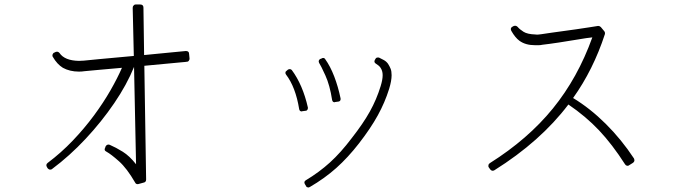

<svg xmlns="http://www.w3.org/2000/svg" viewBox="-20 -808 3040 858"><path d="M596 15Q598 15 600 14L622 8Q633 6 633 -6L625 -514L795 -530L807 -531L814 -532Q821 -532 824 -537Q828 -543 827 -547L825 -567Q825 -580 811 -580Q811 -580 811 -580Q811 -580 810 -580Q789 -578 737 -573Q685 -568 624 -562L621 -774Q621 -788 606 -788H587Q580 -788 577 -783Q573 -780 573 -773L578 -558Q477 -549 425.5 -544Q374 -539 354 -537Q348 -537 343 -536.5Q338 -536 333 -536Q269 -537 246 -571Q241 -577 234 -577Q233 -577 232 -576.5Q231 -576 229 -576L223 -573Q218 -572 215 -565Q213 -558 216 -554Q235 -521 261 -505Q292 -488 333 -488Q339 -488 345.5 -488.5Q352 -489 359 -490Q376 -492 418 -495.5Q460 -499 525 -505Q505 -459 473.5 -404Q442 -349 399.5 -291.5Q357 -234 305 -179.5Q253 -125 193 -80Q183 -72 190 -61L193 -56Q196 -52 202 -50Q203 -50 203.5 -50Q204 -50 205 -50Q210 -50 213 -53Q291 -111 362.5 -187.5Q434 -264 490.5 -347Q547 -430 579 -509L588 -74Q559 -111 528.5 -130Q498 -149 470 -161Q469 -161 468 -161.5Q467 -162 465 -162Q457 -162 452 -154L450 -148Q443 -136 456 -130Q476 -119 511.5 -87.5Q547 -56 584 8Q587 15 596 15Z M1358 30Q1360 30 1364 28Q1431 -11 1483 -57.5Q1535 -104 1584 -167Q1636 -234 1668 -292Q1700 -350 1719 -411Q1730 -447 1730 -472Q1730 -490 1725.5 -501Q1721 -512 1714 -523Q1706 -534 1694.5 -540Q1683 -546 1673 -551Q1671 -551 1670 -551Q1669 -551 1668 -551Q1661 -551 1658 -545L1655 -540Q1650 -530 1659 -524Q1674 -515 1680 -506Q1690 -492 1690 -472Q1690 -452 1681 -423Q1663 -364 1633 -310Q1603 -256 1552 -191Q1503 -126 1454.5 -82Q1406 -38 1346 -2Q1337 4 1342 14L1348 24Q1350 29 1355 29Q1356 30 1358 30ZM1475 -351Q1476 -351 1476 -351.5Q1476 -352 1477 -352L1492 -354Q1496 -354 1500 -358Q1503 -363 1502 -368Q1491 -421 1473.5 -466.5Q1456 -512 1433 -544Q1430 -549 1424 -549Q1420 -549 1418 -547L1410 -544Q1401 -537 1406 -527Q1414 -515 1434 -471Q1454 -427 1464 -362Q1466 -351 1475 -351ZM1329 -310Q1329 -310 1329.5 -310.5Q1330 -311 1331 -311L1346 -313Q1351 -313 1354 -318Q1356 -321 1356 -327Q1333 -429 1284 -495Q1280 -499 1276 -499Q1275 -499 1275 -499Q1275 -499 1274 -499Q1271 -499 1267 -497L1260 -491Q1256 -489 1255.5 -484Q1255 -479 1258 -475Q1301 -419 1317 -320Q1319 -310 1329 -310Z M2182 -45Q2185 -45 2189 -47Q2395 -176 2520 -341Q2598 -288 2657 -225.5Q2716 -163 2773 -74Q2777 -68 2781 -68Q2782 -67 2784 -67Q2789 -67 2792 -70L2808 -80Q2813 -83 2815 -89Q2815 -97 2813 -100Q2757 -185 2687 -254.5Q2617 -324 2541 -370Q2631 -496 2683 -655Q2685 -663 2680 -669L2665 -687Q2660 -692 2654 -692Q2653 -692 2652.5 -692Q2652 -692 2652 -692Q2641 -690 2614 -686Q2587 -682 2554 -677Q2533 -674 2503.5 -670Q2474 -666 2445.5 -662Q2417 -658 2398 -655Q2391 -654 2384.5 -653.5Q2378 -653 2372 -654Q2337 -655 2319.5 -666Q2302 -677 2293 -688Q2288 -693 2282 -693Q2278 -693 2276 -692L2271 -689Q2266 -688 2263 -681Q2262 -675 2265 -670Q2282 -640 2301 -626Q2328 -606 2371 -606H2372Q2379 -606 2387 -606Q2395 -606 2404 -608Q2431 -611 2477.5 -618Q2524 -625 2565 -632Q2583 -635 2599 -637.5Q2615 -640 2627 -641Q2562 -460 2450.5 -323Q2339 -186 2169 -79Q2163 -75 2163 -70Q2161 -64 2165 -59L2170 -52Q2175 -45 2182 -45Z"/></svg>

Font: Kokoro
Style: Regular
Weight: 400
Version: Version 1.00